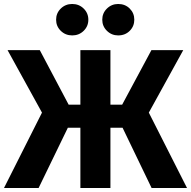

<svg xmlns="http://www.w3.org/2000/svg" viewBox="-27 -945 960 965"><path d="M721 -379 913 0H735L589 -303H528V0H377V-303H314L167 0H-7L184 -379L11 -693H173L318 -419H377V-693H528V-419H587L734 -693H894ZM417 -846Q417 -813 393.5 -790Q370 -767 336 -767Q302 -767 278.5 -790Q255 -813 255 -846Q255 -879 278.5 -902Q302 -925 336 -925Q370 -925 393.5 -902Q417 -879 417 -846ZM648 -846Q648 -813 625 -790Q602 -767 567 -767Q534 -767 510.5 -790Q487 -813 487 -846Q487 -879 510.5 -902Q534 -925 567 -925Q602 -925 625 -902Q648 -879 648 -846Z"/></svg>

Font: FiraGOUPP
Style: Bold
Weight: 700
Designer: bBox Type
Foundry: bBox Type GmbH
Version: Version 1.001